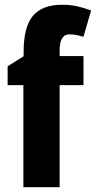

<svg xmlns="http://www.w3.org/2000/svg" viewBox="-20 -785 402 805"><path d="M330 -428H230V0H78V-428H12V-507L79 -549V-566Q79 -672 118 -718.5Q157 -765 240 -765Q274 -765 302 -759Q330 -753 362 -741L330 -631Q316 -635 301.5 -638Q287 -641 271 -641Q230 -641 230 -573V-550H330Z"/></svg>

Font: Noto Sans Devanagari Condensed ExtraBold
Style: Regular
Weight: 800
Width: 3
Designer: Jelle Bosma - Monotype Design Team
Foundry: Monotype Imaging Inc.
Version: Version 2.004; ttfautohint (v1.8.4.7-5d5b)